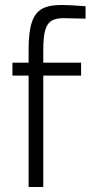

<svg xmlns="http://www.w3.org/2000/svg" viewBox="-20 -752 364 772"><path d="M95 -448H30V-500H95V-552Q95 -624 108 -662.5Q121 -701 149 -716.5Q177 -732 227 -732Q257 -732 324 -727V-677L235 -679Q204 -679 186.5 -668Q169 -657 161.5 -630Q154 -603 154 -551V-500H306V-448H154V0H95Z"/></svg>

Font: Cairo Light
Style: Regular
Weight: 300
Designer: Mohamed Gaber, Accademia di Belle Arti di Urbino and others
Foundry: Kief Type Foundry, Accademia di Belle Arti di Urbino and others
Version: Version 3.011